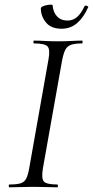

<svg xmlns="http://www.w3.org/2000/svg" viewBox="-20 -798 396 818"><path d="M20.2 0Q17.2 0 17.2 -6Q17.2 -12 20.2 -12Q51.2 -12 67.5 -17Q83.8 -22 91.6 -37Q99.4 -52 104.4 -81L186.4 -544Q194.4 -587 182.8 -600Q171.2 -613 125.2 -613Q122.2 -613 122.2 -619Q122.2 -625 125.2 -625Q145.8 -625 171.4 -623.5Q197 -622 225.6 -622Q258.2 -622 284.2 -623.5Q310.2 -625 329.8 -625Q332 -625 332 -619Q332 -613 329.8 -613Q298.8 -613 282.4 -607Q266 -601 258.3 -586Q250.6 -571 244.8 -542L162.8 -81Q155.6 -38 166.7 -25Q177.8 -12 224.8 -12Q226.8 -12 226.8 -6Q226.8 0 224.8 0Q204.4 0 178.8 -1Q153.2 -2 121.6 -2Q93 -2 66.9 -1Q40.8 0 20.2 0ZM242.4 -675.6Q197.6 -675.6 175.8 -702.4Q154 -729.2 154 -762.2Q154 -767.2 161.7 -770.7Q169.4 -774.2 179.1 -776.2Q188.8 -778.2 196.5 -778.2Q204.2 -778.2 204.2 -775.2Q206.4 -746.2 222.9 -728.3Q239.4 -710.4 268 -710.4Q290 -710.4 307.3 -724.7Q324.6 -739 340 -771.2Q343.2 -776.2 350.2 -773.2Q357.2 -770.2 356.2 -768.2Q336.4 -723.6 308.5 -699.6Q280.6 -675.6 242.4 -675.6Z"/></svg>

Font: Cormorant Infant Light
Style: Italic
Weight: 300
Italic angle: -10°
Designer: Christian Thalmann (Catharsis Fonts)
Foundry: Catharsis Fonts
Version: Version 4.001